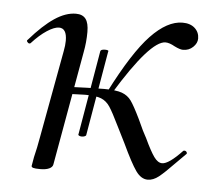

<svg xmlns="http://www.w3.org/2000/svg" viewBox="-38 -438 554 490"><g transform="rotate(5 238.5 -192.5)"><path d="M290 -76 279 -98 269 -118Q252 -153 243 -166.5Q234 -180 220.5 -185.5Q207 -191 179 -191Q168 -191 120 -189L123 -207Q192 -210 226 -210Q257 -210 272 -204.5Q287 -199 296 -186.5Q305 -174 321 -141L334 -113Q337 -107 339.5 -102.5Q342 -98 344 -94Q359 -62 369 -48Q379 -34 390 -34Q407 -34 441 -70Q442 -71 444 -71Q448 -71 450 -67.5Q452 -64 449 -62L427 -40Q399 -11 385 0Q371 11 357 11Q340 11 326.5 -8Q313 -27 290 -76ZM59 2 63 -21Q69 -45 74 -74L115 -297Q118 -312 118 -324Q118 -356 98 -356Q86 -356 67.5 -344Q49 -332 29 -310Q28 -309 26 -309Q23 -309 20.5 -312.5Q18 -316 21 -318Q55 -357 83.5 -376Q112 -395 138 -395Q155 -395 163 -384.5Q171 -374 171 -351Q171 -325 166 -299L114 -7Q113 0 104.5 4Q96 8 82 8Q68 8 63.5 6.5Q59 5 59 2ZM411 -396Q431 -396 442.5 -385.5Q454 -375 454 -359Q454 -347 443.5 -337Q433 -327 418 -327Q410 -327 396 -334Q382 -342 372 -342Q333 -342 247 -201L235 -204Q288 -308 330 -352Q372 -396 411 -396ZM180 -84Q176 -84 173 -85.5Q170 -87 171 -89L208 -305Q209 -310 220 -310Q231 -310 228 -305L191 -89Q191 -87 187.5 -85.5Q184 -84 180 -84Z"/></g></svg>

Font: Cormorant Infant
Style: Italic
Weight: 400
Italic angle: -10°
Designer: Christian Thalmann (Catharsis Fonts)
Foundry: Catharsis Fonts
Version: Version 4.000